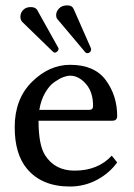

<svg xmlns="http://www.w3.org/2000/svg" viewBox="-20 -678 493 708"><path d="M92.8 -651.9Q110.8 -651.9 117.2 -641.1L194.8 -502Q195.8 -501 195.8 -498Q195.8 -492.2 190.9 -488Q186 -483.9 183.1 -483.9Q179.2 -483.9 175.8 -486.8L62 -597.2Q55.2 -605 55.2 -616.2Q55.2 -630.4 65.4 -641.1Q75.7 -651.9 92.8 -651.9ZM229 -658.2Q246.1 -658.2 252 -644L314.9 -501Q315.9 -499 315.9 -497.6Q315.9 -496.1 315.9 -495.1Q315.9 -493.2 314.9 -490.5Q314 -487.8 310.5 -484.9Q307.1 -481.9 301.8 -481.9Q297.9 -481.9 294.9 -484.9L192.9 -606Q187 -611.8 187 -622.1Q187 -635.3 197.5 -646.7Q208 -658.2 229 -658.2ZM125 -272.9H309.1Q323.2 -272.9 323.2 -287.1Q323.2 -338.9 296.6 -368.9Q270 -398.9 238.8 -398.9Q227.5 -398.9 213.4 -393.6Q199.2 -388.2 180.7 -375.5Q162.1 -362.8 146.5 -335.9Q130.9 -309.1 125 -272.9ZM392.1 -104 412.1 -79.1Q383.3 -39.1 337.2 -14.6Q291 9.8 237.8 9.8Q133.8 9.8 79.1 -56.2Q34.2 -110.4 34.2 -209Q34.2 -313 97.7 -376Q161.1 -439 238.8 -439Q328.6 -439 370.4 -382.1Q412.1 -325.2 412.1 -250Q412.1 -232.9 394 -232.9H122.1Q122.1 -144 146 -106Q182.1 -48.8 254.9 -48.8Q341.3 -48.8 392.1 -104Z"/></svg>

Font: Biolilbert
Style: Regular
Weight: 400
Designer: Philipp H. Poll
Foundry: Philipp H. Poll
Version: Version 1.1.0